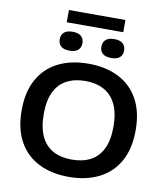

<svg xmlns="http://www.w3.org/2000/svg" viewBox="-111 -1167 1096 1268"><g transform="rotate(10 437.0 -533.0)"><path d="M436.5 9.5Q320.5 9.5 234.8 -33.5Q149 -76.5 101.8 -161Q54.5 -245.5 54.5 -370Q54.5 -494.5 101.8 -579Q149 -663.5 235 -706.5Q321 -749.5 436.5 -749.5Q553 -749.5 639 -706.2Q725 -663 772 -578.5Q819 -494 819 -370Q819 -246 771.8 -161.5Q724.5 -77 638.2 -33.8Q552 9.5 436.5 9.5ZM436.5 -106.5Q509 -106.5 561.5 -134Q614 -161.5 642.2 -219.2Q670.5 -277 670.5 -367Q670.5 -459.5 641.8 -518.5Q613 -577.5 560.5 -605.5Q508 -633.5 436.5 -633.5Q365.5 -633.5 312.8 -606.2Q260 -579 231.2 -521.2Q202.5 -463.5 202.5 -373Q202.5 -279.5 231 -220.5Q259.5 -161.5 312 -134Q364.5 -106.5 436.5 -106.5ZM576.5 -812.5Q537.5 -812.5 518.8 -829.2Q500 -846 500 -875.5Q500 -905 518.8 -922Q537.5 -939 576.5 -939Q615 -939 633.8 -922Q652.5 -905 652.5 -875.5Q652.5 -846 633.8 -829.2Q615 -812.5 576.5 -812.5ZM296.5 -812.5Q258 -812.5 239.2 -829.2Q220.5 -846 220.5 -875.5Q220.5 -905 239.2 -922Q258 -939 296.5 -939Q335.5 -939 354.2 -922Q373 -905 373 -875.5Q373 -846 354.2 -829.2Q335.5 -812.5 296.5 -812.5ZM247 -994V-1076H626V-994Z"/></g></svg>

Font: Encode Sans SC Expanded SemiBold
Style: Regular
Weight: 600
Width: 7
Designer: Multiple Designers
Foundry: Impallari Type
Version: Version 3.002